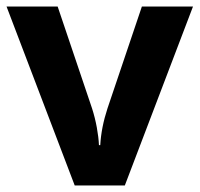

<svg xmlns="http://www.w3.org/2000/svg" viewBox="-20 -566 609 586"><path d="M208 0 0 -546H156L261 -235Q270 -207 275.5 -177Q281 -147 282 -123H286Q289 -177 308 -235L413 -546H569L361 0Z"/></svg>

Font: Noto Sans Kannada
Style: Bold
Weight: 700
Designer: Jelle Bosma - Monotype Design Team
Foundry: Monotype Imaging Inc.
Version: Version 2.005; ttfautohint (v1.8.4.7-5d5b)